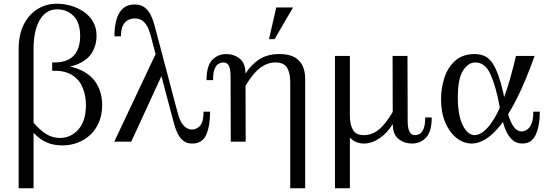

<svg xmlns="http://www.w3.org/2000/svg" viewBox="-20 -760 2944 1030"><path d="M80 250V-494Q80 -575 108 -629.5Q136 -684 182.5 -712Q229 -740 284 -740Q323 -740 361 -729Q399 -718 430 -696.5Q461 -675 479.5 -643Q498 -611 498 -568Q498 -521 476 -481.5Q454 -442 402 -418Q350 -394 260 -394V-425Q311 -423 344.5 -439Q378 -455 394 -488Q410 -521 410 -566Q410 -640 374 -675Q338 -710 287 -710Q254 -710 230 -693.5Q206 -677 190.5 -648Q175 -619 167.5 -581Q160 -543 160 -500V250ZM316 20Q274 20 242 8.5Q210 -3 184 -25Q158 -47 133 -79L160 -102Q195 -61 228.5 -40.5Q262 -20 302 -20Q360 -20 400.5 -65.5Q441 -111 441 -196Q441 -249 422.5 -292Q404 -335 364 -359Q324 -383 260 -380V-412Q353 -412 412.5 -384.5Q472 -357 500 -308Q528 -259 528 -196Q528 -144 510.5 -103.5Q493 -63 463 -35.5Q433 -8 395 6Q357 20 316 20Z M821 -483 860 -382 684 0H593ZM1072 -161H1107Q1107 -85 1086.5 -37.5Q1066 10 1011 10Q981 10 962 -6Q943 -22 931.5 -47Q920 -72 912.5 -101Q905 -130 898 -155L788 -571Q785 -582 777 -603.5Q769 -625 751.5 -643Q734 -661 702 -661Q686 -661 669 -653.5Q652 -646 640.5 -625.5Q629 -605 629 -565H594Q594 -648 621 -692Q648 -736 701 -736Q735 -736 756 -720Q777 -704 789 -679Q801 -654 808.5 -625.5Q816 -597 823 -571L933 -155Q946 -106 966 -85.5Q986 -65 1010 -65Q1034 -65 1053 -85Q1072 -105 1072 -161Z M1537 250V-320Q1537 -369 1520 -397Q1503 -425 1457 -425Q1415 -425 1376.5 -396.5Q1338 -368 1297 -300V-365Q1326 -412 1370 -441Q1414 -470 1479 -470Q1531 -470 1561 -452.5Q1591 -435 1604 -405.5Q1617 -376 1617 -340V250ZM1218 0 1217 -351Q1217 -386 1208.5 -405.5Q1200 -425 1177 -425Q1167 -425 1154 -418.5Q1141 -412 1132 -391.5Q1123 -371 1123 -330H1088Q1088 -407 1118.5 -438.5Q1149 -470 1193 -470Q1235 -470 1266 -445.5Q1297 -421 1297 -365L1298 0ZM1423 -550 1462 -720H1552L1453 -550Z M2087 -95Q2059 -48 2017 -19Q1975 10 1932 10Q1903 10 1881.5 -2.5Q1860 -15 1845.5 -36Q1831 -57 1824 -84Q1817 -111 1817 -140H1777V-460H1857V-140Q1857 -91 1873.5 -63Q1890 -35 1932 -35Q1974 -35 2010.5 -63.5Q2047 -92 2087 -160ZM1857 -200V250H1777V-200ZM2191 10Q2149 10 2118 -14.5Q2087 -39 2087 -95L2086 -460H2166L2167 -109Q2167 -75 2176 -55Q2185 -35 2207 -35Q2218 -35 2230.5 -41.5Q2243 -48 2252 -68.5Q2261 -89 2261 -130H2296Q2296 -54 2265.5 -22Q2235 10 2191 10Z M2512 10Q2467 10 2429.5 -19.5Q2392 -49 2369 -102.5Q2346 -156 2346 -228Q2346 -289 2364.5 -344.5Q2383 -400 2423 -435Q2463 -470 2527 -470Q2560 -470 2584.5 -457Q2609 -444 2628 -412Q2647 -380 2663.5 -324.5Q2680 -269 2696 -185H2661Q2641 -295 2612 -360Q2583 -425 2530 -425Q2492 -425 2464 -381.5Q2436 -338 2436 -238Q2436 -141 2462.5 -88Q2489 -35 2527 -35Q2548 -35 2573.5 -54Q2599 -73 2628.5 -119.5Q2658 -166 2688 -249Q2718 -332 2748 -460H2848Q2799 -323 2753 -232Q2707 -141 2664.5 -88Q2622 -35 2583.5 -12.5Q2545 10 2512 10ZM2783 10Q2749 10 2727.5 -10.5Q2706 -31 2693 -62Q2680 -93 2673 -126.5Q2666 -160 2661 -185H2696Q2708 -128 2728.5 -91.5Q2749 -55 2779 -55Q2792 -55 2806.5 -64Q2821 -73 2831 -95.5Q2841 -118 2841 -161H2876Q2876 -87 2854.5 -38.5Q2833 10 2783 10Z"/></svg>

Font: Brygada 1918
Style: Regular
Weight: 400
Designer: Mateusz Machalski | Borys Kosmynka | Przemek Hoffer
Foundry: NIEPODLEGLA 2018
Version: Version 3.006